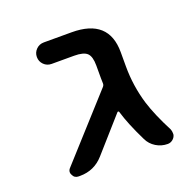

<svg xmlns="http://www.w3.org/2000/svg" viewBox="-99 -648 742 729"><g transform="rotate(-20 272.5 -283.5)"><path d="M411.1 -352.5Q411.1 -274.4 433.6 -199.2Q451.2 -142.6 489.3 -69.3Q492.2 -61.5 492.2 -53.7Q492.2 -50.8 492.2 -47.9Q490.2 -37.1 481 -29.3Q471.7 -21.5 460 -21.5Q434.6 -21.5 413.1 -34.7Q391.6 -47.9 380.9 -70.3Q343.8 -145.5 328.1 -199.2Q327.1 -201.2 325.2 -201.7Q323.2 -202.1 321.3 -200.2L201.2 -64.5Q163.1 -21.5 105.5 -21.5H99.6Q83 -21.5 76.2 -37.1Q73.2 -42 73.2 -47.9Q73.2 -56.6 81.1 -64.5L302.7 -309.6Q307.6 -315.4 307.1 -322.8Q306.6 -330.1 306.6 -342.8V-394.5Q306.6 -430.7 292.5 -444.3Q278.3 -458 240.2 -458H149.4Q130.9 -458 118.2 -470.7Q105.5 -483.4 105.5 -501.5Q105.5 -519.5 118.2 -532.2Q130.9 -544.9 149.4 -544.9H261.7Q411.1 -544.9 411.1 -410.2Z"/></g></svg>

Font: Gen Jyuu Gothic P Medium
Style: Regular
Weight: 500
Designer: [Source Han Sans]
Ryoko NISHIZUKA  (kana & ideographs); Paul D. Hunt (Latin, Greek & Cyrillic); Wenlong ZHANG  (bopomofo
Version: Version 1.002.20150607